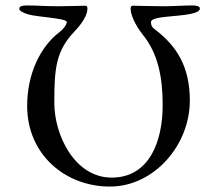

<svg xmlns="http://www.w3.org/2000/svg" viewBox="-20 -673 799 707"><path d="M302 -641C302 -648 300 -652 294 -652C289 -652 234 -650 194 -650C148 -650 111 -653 80 -653C63 -653 51 -650 51 -642C51 -633 62 -627 84 -620C118 -610 226 -606 226 -592C226 -586 219 -570 198 -554C129 -501 80 -402 80 -283C80 -105 219 14 385 14C546 14 679 -137 679 -303C679 -426 632 -503 550 -565C542 -571 536 -577 536 -592C536 -614 634 -611 683 -622C706 -627 716 -633 716 -642C716 -650 704 -653 687 -653C661 -653 621 -650 582 -650C544 -650 474 -652 469 -652C462 -652 461 -646 461 -641C461 -607 495 -558 506 -545C561 -477 579 -391 579 -286C579 -149 528 -19 391 -19C256 -19 180 -174 180 -294C180 -419 185 -485 255 -558C278 -582 302 -615 302 -641Z"/></svg>

Font: EB Garamond 12
Style: Regular
Weight: 400
Version: Version 0.016+